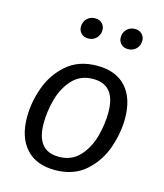

<svg xmlns="http://www.w3.org/2000/svg" viewBox="-115 -847 805 945"><g transform="rotate(15 288.0 -374.5)"><path d="M54 -205Q54 -279 81 -355.5Q108 -432 168.5 -485Q229 -538 324 -538Q420 -538 471 -481Q522 -424 522 -322Q522 -249 495.5 -172Q469 -95 408.5 -41.5Q348 12 253 12Q157 12 105.5 -45.5Q54 -103 54 -205ZM435 -330Q435 -470 321 -470Q256 -470 215.5 -426Q175 -382 158 -319Q141 -256 141 -196Q141 -56 255 -56Q320 -56 360.5 -100Q401 -144 418 -207Q435 -270 435 -330ZM195 -703Q195 -728 211.5 -744.5Q228 -761 253 -761Q275 -761 288.5 -747.5Q302 -734 302 -714Q302 -689 285.5 -672.5Q269 -656 244 -656Q222 -656 208.5 -669.5Q195 -683 195 -703ZM398 -703Q398 -728 414.5 -744.5Q431 -761 456 -761Q478 -761 491.5 -747.5Q505 -734 505 -714Q505 -689 488.5 -672.5Q472 -656 447 -656Q425 -656 411.5 -669.5Q398 -683 398 -703Z"/></g></svg>

Font: FiraGO Book
Style: Italic
Weight: 350
Italic angle: -8°
Designer: bBox Type GmbH
Foundry: bBox Type GmbH
Version: Version 1.001